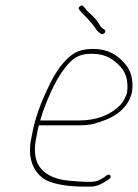

<svg xmlns="http://www.w3.org/2000/svg" viewBox="-20 -710 513 714"><path d="M368.5 -600C360.4 -604.6 356.7 -607.5 351.2 -616C342.2 -631.8 338.5 -635.9 325.1 -650C313.2 -662.4 303.9 -667.3 296 -680L289.6 -687C283.5 -695 267.1 -682 274.6 -674C286.5 -658.6 296.4 -651.6 309.8 -636L324 -619.5C327.2 -615.8 330.7 -611 334.7 -605C341 -594.3 347.1 -590.4 355.8 -584C365.3 -578.6 377.6 -593.4 368.5 -600ZM129.5 -262 138 -290C162.9 -358.6 194.4 -432.2 239.4 -478C262.2 -501.3 284.3 -510 321.7 -510C376.3 -510 403.3 -487.6 427.7 -462C448.5 -440 457.8 -409.3 452.7 -367C448.9 -350.2 438.7 -332.1 427.9 -320C390.2 -281.6 339.1 -262 272.5 -262ZM124.3 -244H268.3C292.7 -244 309.4 -244.6 329.7 -250C389.9 -266.1 454.2 -295.6 471 -368C477.6 -415.5 465.6 -450.5 442.7 -475C418.3 -503.6 384.4 -528 325.9 -528C281.6 -528 254.6 -516.6 227.9 -489C204.9 -467.2 183.3 -434.1 168 -403C142 -350.1 118.5 -296.6 103.6 -232C101.4 -222.7 99.5 -213 97.9 -203C92.7 -180.8 91.9 -168.3 91.6 -150C90.8 -102.5 114.3 -60.9 149.5 -41C183.7 -23.3 238.2 -16 293.7 -16H315.7C340.9 -16 359.5 -26.6 376.8 -38L386.4 -45C397.6 -51.9 389.1 -65.4 378.6 -59L369 -52C355.6 -42.4 339.2 -34 319.9 -34H297.9C283.1 -34 252.4 -36.9 236.8 -38C179.2 -42.9 137 -65.6 119 -104C108.3 -130.4 106.4 -161.8 116.1 -204C117.6 -213.3 119.4 -222.7 121.6 -232Z"/></svg>

Font: HoneyBee
Style: BLnIt
Weight: 100
Foundry: Cannot Into Space Fonts
Version: Version 0.89